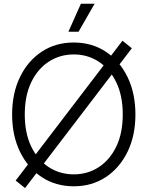

<svg xmlns="http://www.w3.org/2000/svg" viewBox="-20 -959 768 999"><path d="M363.8 10.3Q269.5 10.3 197.3 -37.4Q125 -85 84 -169.4Q43 -253.9 43 -363.3Q43 -473.6 84 -558.1Q125 -642.6 197.3 -690.2Q269.5 -737.8 363.8 -737.8Q458 -737.8 530.3 -690.2Q602.5 -642.6 643.6 -558.1Q684.6 -473.6 684.6 -363.3Q684.6 -253.4 643.6 -169.2Q602.5 -85 530.3 -37.4Q458 10.3 363.8 10.3ZM363.8 -51.8Q435.5 -51.8 493.2 -88.9Q550.8 -126 584.7 -195.8Q618.7 -265.6 618.7 -363.3Q618.7 -461.4 584.7 -531.2Q550.8 -601.1 493.2 -638.4Q435.5 -675.8 363.8 -675.8Q292.5 -675.8 234.6 -638.7Q176.8 -601.6 142.8 -531.5Q108.9 -461.4 108.9 -363.3Q108.9 -266.1 142.6 -196.3Q176.3 -126.5 234.1 -89.1Q292 -51.8 363.8 -51.8ZM110.4 19.5 61.5 -19.5 617.2 -747.1 666 -708ZM335.9 -793.9 400.9 -939.5H472.2L388.7 -793.9Z"/></svg>

Font: Inter Display Light
Style: Regular
Weight: 300
Designer: Rasmus Andersson
Foundry: rsms
Version: Version 4.000;git-a52131595